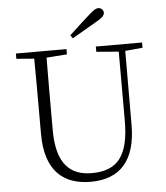

<svg xmlns="http://www.w3.org/2000/svg" viewBox="-61 -986 911 1055"><g transform="rotate(-5 394.0 -458.5)"><path d="M355 -797 367 -779C411 -804 455 -830 498 -855C536 -876 549 -889 549 -905C549 -920 536 -932 520 -932C506 -932 492 -922 462 -895C429 -865 391 -831 355 -797ZM489 -694 612 -684V-303C612 -109 548 -32 407 -32C288 -32 213 -99 213 -286V-387C213 -489 213 -588 214 -686L327 -694V-723H48V-694L146 -686C147 -587 147 -488 147 -387V-271C147 -67 246 15 397 15C559 15 647 -81 647 -278L648 -685L744 -694V-723H489Z"/></g></svg>

Font: Noto Serif CJK HK ExtraLight
Style: Regular
Weight: 200
Designer: Ryoko NISHIZUKA 西塚涼子 (kana & ideographs); Frank Grießhammer (Latin, Greek & Cyrillic); Wenlong ZHANG 张文龙 (bopomofo); San
Foundry: Adobe
Version: Version 2.001;hotconv 1.1.0;makeotfexe 2.6.0